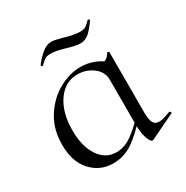

<svg xmlns="http://www.w3.org/2000/svg" viewBox="-135 -663 759 785"><g transform="rotate(-30 245.0 -270.5)"><path d="M36 -161Q36 -233 70 -287Q104 -341 155.5 -370Q207 -399 259 -399Q294 -399 326 -386Q358 -373 378 -350L338 -294Q338 -331 306 -355Q274 -379 234 -379Q175 -379 138.5 -326.5Q102 -274 102 -190Q102 -115 132.5 -69Q163 -23 214 -23Q252 -23 285.5 -46.5Q319 -70 354 -107L362 -100Q318 -50 275.5 -20Q233 10 180 10Q119 10 77.5 -35Q36 -80 36 -161ZM338 -80V-361Q358 -369 367 -375Q376 -381 384 -395Q385 -397 389 -395.5Q393 -394 393 -392V-107Q393 -73 401 -58.5Q409 -44 428 -44Q445 -44 481 -58H483Q487 -58 488.5 -53.5Q490 -49 486 -48L370 8Q368 9 365 9Q356 9 347 -17Q338 -43 338 -80ZM382 -551H383Q386 -551 388.5 -548.5Q391 -546 389 -544Q363 -507 346 -494.5Q329 -482 310 -482Q289 -482 249 -494Q233 -499 215 -503Q197 -507 180 -507Q164 -507 155.5 -502Q147 -497 140.5 -490Q134 -483 130 -480H128Q125 -480 123 -482.5Q121 -485 123 -487Q140 -510 162.5 -529Q185 -548 208 -548Q222 -548 258 -538Q304 -524 333 -524Q350 -524 360 -531Q370 -538 382 -551Z"/></g></svg>

Font: Cormorant Infant
Style: Regular
Weight: 400
Designer: Christian Thalmann (Catharsis Fonts)
Foundry: Catharsis Fonts
Version: Version 4.000